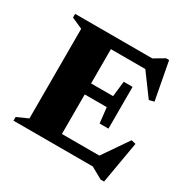

<svg xmlns="http://www.w3.org/2000/svg" viewBox="-169 -856 1019 1043"><g transform="rotate(30 341.0 -334.0)"><path d="M29.5 0V-23L98.5 -54V-616L29.5 -647V-670H513.5L578 -708H597L641.5 -472.5L610 -464.5L509.5 -601H293.5V-386H431.5L442.5 -482.5H498V-220.5H442.5L431.5 -317H293.5V-69H528.5L638.5 -229L666.5 -222L621 40.5H599.5L527 0Z"/></g></svg>

Font: Newsreader Text ExtraBold
Style: Regular
Weight: 800
Designer: Hugues Gentile
Foundry: Production Type
Version: Version 1.001